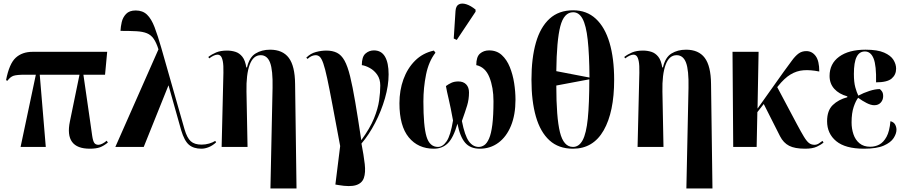

<svg xmlns="http://www.w3.org/2000/svg" viewBox="-20 -828 5103 1082"><path d="M96 0 182 -407H122Q75 -407 56.5 -401Q38 -395 22 -373L14 -376Q32 -469 68.5 -502.5Q105 -536 164 -536H584L572 -407H450L487 -151Q495 -93 499.5 -63Q504 -33 511.5 -22.5Q519 -12 535 -12Q544 -12 557 -18.5Q570 -25 581 -35L588 -25Q565 -6 543.5 2Q522 10 486 10Q342 10 374 -144L428 -407H204L238 0Z M630 0 873 -550Q861 -588 846 -609.5Q831 -631 808 -640.5Q785 -650 748.5 -652Q712 -654 659 -654Q660 -677 666 -703.5Q672 -730 690.5 -749.5Q709 -769 745 -769Q784 -769 808.5 -745.5Q833 -722 851 -675Q869 -628 889 -558L1020 -99Q1034 -51 1055 -32Q1076 -13 1116 -13Q1138 -13 1158.5 -19Q1179 -25 1193 -34L1198 -26Q1179 -8 1157 1Q1135 10 1115 10Q1071 10 1045 -12Q1019 -34 1001 -94L930 -346H929L790 0Z M1504 234 1516 -333Q1518 -433 1502 -475Q1486 -517 1449 -517Q1407 -517 1387 -463Q1367 -409 1369 -312L1375 0H1229L1239 -418Q1240 -461 1235.5 -483Q1231 -505 1223.5 -512.5Q1216 -520 1206 -520Q1187 -520 1159 -499L1154 -507Q1173 -522 1198 -532.5Q1223 -543 1260 -543Q1284 -543 1306.5 -536Q1329 -529 1345.5 -508.5Q1362 -488 1368 -448H1372Q1385 -505 1420 -526.5Q1455 -548 1502 -548Q1573 -548 1607.5 -502Q1642 -456 1643 -355L1651 234Z M1888 215 1870 212 1897 -5Q1871 -144 1853.5 -237Q1836 -330 1824 -386Q1812 -442 1802 -470.5Q1792 -499 1782 -508Q1772 -517 1759 -517Q1749 -517 1737.5 -512.5Q1726 -508 1713 -496L1706 -503Q1730 -527 1760.5 -535Q1791 -543 1819 -543Q1854 -543 1879 -530.5Q1904 -518 1921.5 -486.5Q1939 -455 1953 -398Q1967 -341 1982 -252.5Q1997 -164 2016 -38Q2065 -105 2087.5 -160.5Q2110 -216 2116.5 -262Q2123 -308 2123 -346Q2123 -382 2106 -406.5Q2089 -431 2064.5 -444.5Q2040 -458 2019 -461Q2019 -508 2039.5 -526Q2060 -544 2087 -544Q2129 -544 2149.5 -509Q2170 -474 2170 -409Q2170 -346 2149.5 -274.5Q2129 -203 2094 -135.5Q2059 -68 2017 -19Q2030 48 2035.5 96.5Q2041 145 2030.5 175Q2020 205 1986 215.5Q1952 226 1888 215Z M2425 10Q2336 10 2283.5 -54Q2231 -118 2231 -246Q2231 -319 2253.5 -381Q2276 -443 2319 -486Q2362 -529 2425 -543L2434 -531Q2396 -482 2381 -408Q2366 -334 2366 -256Q2366 -117 2383.5 -58.5Q2401 0 2448 0Q2475 0 2497 -32Q2519 -64 2533 -149Q2519 -226 2508.5 -270Q2498 -314 2493 -343Q2506 -353 2523 -361Q2540 -369 2563 -369Q2591 -369 2607 -352.5Q2623 -336 2623 -307Q2623 -268 2612.5 -233.5Q2602 -199 2583 -146Q2599 -64 2622 -32Q2645 0 2678 0Q2694 0 2709 -10Q2724 -20 2736 -47Q2748 -74 2754.5 -125Q2761 -176 2761 -258Q2761 -335 2738 -392.5Q2715 -450 2664 -461Q2664 -508 2685 -526Q2706 -544 2736 -544Q2779 -544 2807.5 -518Q2836 -492 2853 -450Q2870 -408 2877.5 -359.5Q2885 -311 2885 -266Q2885 -181 2859.5 -119Q2834 -57 2788.5 -23.5Q2743 10 2684 10Q2630 10 2601 -24Q2572 -58 2558 -131Q2535 -51 2503.5 -20.5Q2472 10 2425 10ZM2554 -603 2537 -611 2547 -766Q2549 -795 2566 -803.5Q2583 -812 2608 -804Q2633 -796 2660 -774V-762Z M3209 10Q3128 10 3076.5 -37Q3025 -84 3000 -171Q2975 -258 2975 -379Q2975 -500 3000 -587.5Q3025 -675 3077 -722.5Q3129 -770 3210 -770Q3286 -770 3337.5 -722.5Q3389 -675 3415 -587Q3441 -499 3441 -378Q3441 -197 3382 -93.5Q3323 10 3209 10ZM3302 -391Q3301 -523 3292 -604Q3283 -685 3263 -722Q3243 -759 3210 -759Q3158 -759 3137.5 -679.5Q3117 -600 3115 -427ZM3209 0Q3243 0 3263.5 -38Q3284 -76 3292.5 -160Q3301 -244 3301 -381L3115 -346Q3115 -166 3135.5 -83Q3156 0 3209 0Z M3848 234 3860 -333Q3862 -433 3846 -475Q3830 -517 3793 -517Q3751 -517 3731 -463Q3711 -409 3713 -312L3719 0H3573L3583 -418Q3584 -461 3579.5 -483Q3575 -505 3567.5 -512.5Q3560 -520 3550 -520Q3531 -520 3503 -499L3498 -507Q3517 -522 3542 -532.5Q3567 -543 3604 -543Q3628 -543 3650.5 -536Q3673 -529 3689.5 -508.5Q3706 -488 3712 -448H3716Q3729 -505 3764 -526.5Q3799 -548 3846 -548Q3917 -548 3951.5 -502Q3986 -456 3987 -355L3995 234Z M4112 0 4108 -536H4255L4249 -216L4396 -423Q4424 -461 4443 -487Q4462 -513 4480.5 -526.5Q4499 -540 4524 -540Q4556 -540 4576.5 -512.5Q4597 -485 4597 -425Q4547 -435 4508 -432Q4469 -429 4434.5 -408Q4400 -387 4365 -343L4360 -337L4471 -128Q4495 -83 4510.5 -57.5Q4526 -32 4539 -22Q4552 -12 4570 -12Q4583 -12 4594.5 -19.5Q4606 -27 4615 -34L4621 -25Q4608 -13 4583.5 -1.5Q4559 10 4517 10Q4459 10 4427 -6.5Q4395 -23 4376 -60L4284 -242L4248 -196L4244 0Z M4849 10Q4744 10 4692.5 -32.5Q4641 -75 4641 -145Q4641 -205 4673 -236Q4705 -267 4755 -280V-285Q4708 -298 4681.5 -327.5Q4655 -357 4655 -400Q4655 -469 4709 -508.5Q4763 -548 4858 -548Q4925 -548 4962.5 -531.5Q5000 -515 5015 -490.5Q5030 -466 5030 -441Q5030 -407 5005 -385.5Q4980 -364 4917 -364Q4919 -459 4903 -498.5Q4887 -538 4854 -538Q4823 -538 4807.5 -507.5Q4792 -477 4792 -411Q4792 -365 4800 -336Q4808 -307 4817 -289Q4847 -305 4879.5 -315.5Q4912 -326 4938 -326Q4944 -322 4950.5 -312.5Q4957 -303 4957 -286Q4957 -265 4943.5 -250Q4930 -235 4907 -235Q4888 -235 4863.5 -247.5Q4839 -260 4816 -277Q4803 -261 4791 -226Q4779 -191 4779 -138Q4779 -103 4789.5 -71.5Q4800 -40 4823.5 -20.5Q4847 -1 4884 -1Q4912 -1 4935.5 -13.5Q4959 -26 4976 -57Q4993 -88 4998 -145Q5017 -140 5024.5 -126Q5032 -112 5032 -97Q5032 -75 5016 -50Q5000 -25 4960.5 -7.5Q4921 10 4849 10Z"/></svg>

Font: Noto Serif Display Condensed
Style: Bold
Weight: 700
Width: 3
Designer: Monotype Design Team
Foundry: Monotype Imaging Inc.
Version: Version 2.009